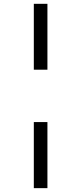

<svg xmlns="http://www.w3.org/2000/svg" viewBox="-20 -791 425 1006"><path d="M157.2 -425.8V-771H228.5V-425.8ZM157.2 194.8V-151.4H228.5V194.8Z"/></svg>

Font: Oxygen
Style: Normal
Weight: 400
Designer: Vernon Adams
Foundry: Vernon Adams
Version: Version Release 0.2.2 webfont; ttfautohint (v0.8.52-bc40) -l